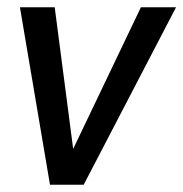

<svg xmlns="http://www.w3.org/2000/svg" viewBox="-20 -510 506 530"><path d="M118 0 35 -490H131L182 -99L369 -490H466L211 0Z"/></svg>

Font: Cabin VF Beta
Style: Italic
Weight: 400
Italic angle: -7°
Designer: Pablo Impallari
Foundry: Pablo Impallari. http://www.impallari.com Igino Marini. http://www.ikern.com
Version: Version 2.300